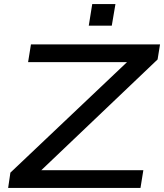

<svg xmlns="http://www.w3.org/2000/svg" viewBox="-20 -923 806 943"><path d="M20 0 31 -75 642 -654 639 -618H118L132 -705H766L754 -631L145 -51L147 -87H684L670 0ZM416 -797 433 -903H547L529 -797Z"/></svg>

Font: Nunito Sans 10pt Expanded Medium
Style: Italic
Weight: 500
Width: 7
Italic angle: -9°
Designer: Vernon Adams
Foundry: Vernon Adams
Version: Version 3.101;gftools[0.9.27]